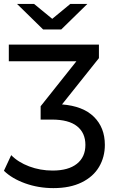

<svg xmlns="http://www.w3.org/2000/svg" viewBox="-40 -757 587 978"><path d="M-20 112.8 17.1 33.2Q52.2 69.3 108.6 90.6Q165 111.8 228 111.8Q308.1 111.8 351.6 77.4Q395 43 395 -19Q395 -80.1 352.5 -114Q310.1 -147.9 224.1 -147.9H167V-215.8L349.1 -444.8H4.9V-529.8H463.9V-460.9L275.9 -225.1Q382.8 -216.8 438.5 -161.9Q494.1 -106.9 494.1 -19Q494.1 43 464.6 93Q435.1 143.1 376 172.1Q316.9 201.2 231.9 201.2Q155.8 201.2 88.4 177Q21 152.8 -20 112.8ZM46.9 -736.8H133.8L226.1 -661.1L317.9 -736.8H404.8L272 -606.9H179.7Z"/></svg>

Font: Montserrat Medium
Style: Regular
Weight: 500
Designer: Julieta Ulanovsky
Foundry: Julieta Ulanovsky
Version: Version 7.200